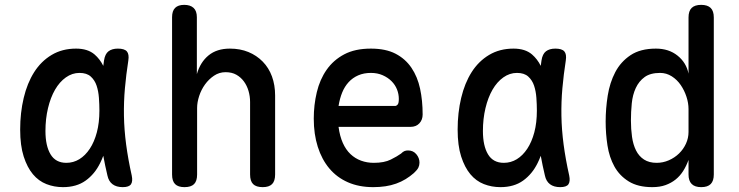

<svg xmlns="http://www.w3.org/2000/svg" viewBox="-20 -760 3040 790"><path d="M239 10Q203 10 171 -2.5Q139 -15 115.5 -43Q92 -71 77.5 -116Q63 -161 63 -227Q63 -296 77.5 -357Q92 -418 120.5 -463Q149 -508 192.5 -534Q236 -560 293 -560Q341 -560 369 -536Q391 -517 405 -489Q406 -500 408 -511Q412 -538 426.5 -549Q441 -560 465 -560Q492 -560 502 -548.5Q512 -537 508 -511Q499 -453 494 -397Q489 -341 490 -283.5Q491 -226 499 -165.5Q507 -105 522 -38Q527 -14 519 -2Q511 10 485 10Q459 10 443 -2Q427 -14 422 -38Q412 -80 405 -119Q399 -103 392 -89Q370 -44 332.5 -17Q295 10 239 10ZM253 -90Q282 -90 306.5 -105Q331 -120 349.5 -148Q368 -176 378.5 -215.5Q389 -255 389 -305Q389 -330 387 -357.5Q385 -385 377.5 -407.5Q370 -430 353.5 -445Q337 -460 307 -460Q277 -460 251 -441.5Q225 -423 206.5 -391Q188 -359 177.5 -315Q167 -271 167 -221Q167 -160 188 -125Q209 -90 253 -90Z M791 -316V-42Q791 -15 778.5 -2.5Q766 10 739 10Q713 10 700.5 -2.5Q688 -15 688 -42V-689Q688 -715 700.5 -727.5Q713 -740 738 -740Q763 -740 776.5 -727.5Q790 -715 790 -689V-455Q804 -504 838 -532Q872 -560 926 -560Q968 -560 1002 -546Q1036 -532 1061 -506.5Q1086 -481 1099 -445.5Q1112 -410 1112 -367V-42Q1112 -15 1099.5 -2.5Q1087 10 1061 10Q1034 10 1021.5 -2.5Q1009 -15 1009 -42V-340Q1009 -364 1002.5 -386Q996 -408 983.5 -425Q971 -442 952.5 -452.5Q934 -463 908 -463Q882 -463 860.5 -448.5Q839 -434 823.5 -412.5Q808 -391 799.5 -365Q791 -339 791 -316Z M1659 -141Q1680 -141 1693 -125.5Q1706 -110 1706 -91Q1706 -80 1701.5 -70.5Q1697 -61 1683 -48Q1667 -34 1649 -23Q1631 -12 1610 -4.5Q1589 3 1565.5 6.5Q1542 10 1516 10Q1457 10 1411.5 -10Q1366 -30 1335 -67Q1304 -104 1287.5 -156Q1271 -208 1271 -272Q1271 -328 1283.5 -380.5Q1296 -433 1324 -473Q1352 -513 1396.5 -536.5Q1441 -560 1506 -560Q1567 -560 1607.5 -539Q1648 -518 1673 -481Q1698 -444 1708.5 -395Q1719 -346 1719 -289Q1719 -267 1705.5 -252.5Q1692 -238 1669 -238H1373Q1378 -200 1390.5 -172Q1403 -144 1422 -126Q1441 -108 1465.5 -99Q1490 -90 1518 -90Q1561 -90 1588 -103.5Q1615 -117 1630 -128Q1638 -136 1644.5 -138.5Q1651 -141 1659 -141ZM1373 -324H1606Q1611 -324 1616 -329.5Q1621 -335 1621 -353Q1621 -373 1613.5 -392Q1606 -411 1591 -426Q1576 -441 1554.5 -450.5Q1533 -460 1506 -460Q1477 -460 1454 -450Q1431 -440 1414.5 -422Q1398 -404 1388 -379.5Q1378 -355 1373 -324Z M2039 10Q2003 10 1971 -2.5Q1939 -15 1915.5 -43Q1892 -71 1877.5 -116Q1863 -161 1863 -227Q1863 -296 1877.5 -357Q1892 -418 1920.5 -463Q1949 -508 1992.5 -534Q2036 -560 2093 -560Q2141 -560 2169 -536Q2191 -517 2205 -489Q2206 -500 2208 -511Q2212 -538 2226.5 -549Q2241 -560 2265 -560Q2292 -560 2302 -548.5Q2312 -537 2308 -511Q2299 -453 2294 -397Q2289 -341 2290 -283.5Q2291 -226 2299 -165.5Q2307 -105 2322 -38Q2327 -14 2319 -2Q2311 10 2285 10Q2259 10 2243 -2Q2227 -14 2222 -38Q2212 -80 2205 -119Q2199 -103 2192 -89Q2170 -44 2132.5 -17Q2095 10 2039 10ZM2053 -90Q2082 -90 2106.5 -105Q2131 -120 2149.5 -148Q2168 -176 2178.5 -215.5Q2189 -255 2189 -305Q2189 -330 2187 -357.5Q2185 -385 2177.5 -407.5Q2170 -430 2153.5 -445Q2137 -460 2107 -460Q2077 -460 2051 -441.5Q2025 -423 2006.5 -391Q1988 -359 1977.5 -315Q1967 -271 1967 -221Q1967 -160 1988 -125Q2009 -90 2053 -90Z M2865 10Q2839 10 2826 -3Q2813 -16 2813 -42V-102Q2804 -77 2791 -56.5Q2778 -36 2760 -21.5Q2742 -7 2718.5 1.5Q2695 10 2664 10Q2605 10 2567 -13.5Q2529 -37 2508 -75Q2487 -113 2479.5 -161.5Q2472 -210 2472 -260Q2472 -313 2480.5 -366.5Q2489 -420 2511.5 -463Q2534 -506 2574.5 -533Q2615 -560 2679 -560Q2732 -560 2768 -531Q2804 -502 2813 -457V-688Q2813 -715 2826 -727.5Q2839 -740 2865 -740Q2891 -740 2904 -727.5Q2917 -715 2917 -688V-42Q2917 -16 2904.5 -3Q2892 10 2865 10ZM2682 -90Q2708 -90 2732 -100.5Q2756 -111 2774 -128.5Q2792 -146 2802.5 -169Q2813 -192 2813 -217V-311Q2813 -336 2804.5 -362Q2796 -388 2781 -410Q2766 -432 2744 -446Q2722 -460 2696 -460Q2656 -460 2632.5 -443Q2609 -426 2596 -398Q2583 -370 2579.5 -335Q2576 -300 2576 -264Q2576 -229 2580.5 -197Q2585 -165 2597 -141Q2609 -117 2630 -103.5Q2651 -90 2682 -90Z"/></svg>

Font: Maple Mono Medium
Style: Regular
Weight: 500
Monospace: yes
Designer: subframe7536
Version: Version 7.000